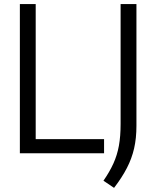

<svg xmlns="http://www.w3.org/2000/svg" viewBox="-20 -760 775 952"><path d="M78.5 0V-740H157V-70H496V0ZM545.5 171.5 493 136Q523.5 92 542.2 50.8Q561 9.5 569.5 -37.2Q578 -84 578 -145.5V-740H656.5V-136Q656.5 -74.5 645 -24.2Q633.5 26 609.2 73Q585 120 545.5 171.5Z"/></svg>

Font: Encode Sans SemiCondensed SemiCondensed
Style: Regular
Weight: 400
Width: 4
Designer: Multiple Designers
Foundry: Impallari Type
Version: Version 3.000; ttfautohint (v1.8.3) -l 8 -r 50 -G 200 -x 14 